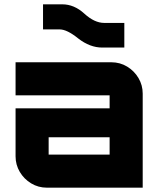

<svg xmlns="http://www.w3.org/2000/svg" viewBox="-20 -868 734 888"><path d="M197 0Q157 0 124 -20Q91 -40 71.5 -73Q52 -106 52 -145V-367H487V-427Q487 -427 487 -427Q487 -427 487 -427H52V-580H495Q535 -580 568 -560Q601 -540 620.5 -507Q640 -474 640 -435V0ZM205 -153H487V-233H205V-153Q205 -153 205 -153Q205 -153 205 -153ZM453 -648Q396 -648 342 -690Q290 -732 256 -732H179V-848H268Q323 -848 370 -805Q417 -762 462 -762H555V-648H453Z"/></svg>

Font: Orbitron Black
Style: Regular
Weight: 900
Designer: Matt McInerney
Foundry: The League of Moveable Type
Version: Version 2.001